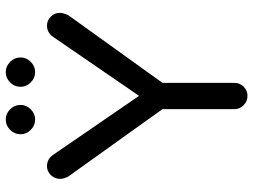

<svg xmlns="http://www.w3.org/2000/svg" viewBox="-126 -744 876 664"><g transform="rotate(-90 312.0 -412.0)"><path d="M179.7 -779.3Q179.7 -799.8 194.8 -814.9Q210 -830.1 230.5 -830.1Q251 -830.1 266.1 -814.9Q281.2 -799.8 281.2 -779.3Q281.2 -758.8 266.1 -743.7Q251 -728.5 230.5 -728.5Q210 -728.5 194.8 -743.7Q179.7 -758.8 179.7 -779.3ZM343.8 -779.3Q343.8 -799.8 358.9 -814.9Q374 -830.1 394.5 -830.1Q415 -830.1 430.2 -814.9Q445.3 -799.8 445.3 -779.3Q445.3 -758.8 430.2 -743.7Q415 -728.5 394.5 -728.5Q374 -728.5 358.9 -743.7Q343.8 -758.8 343.8 -779.3ZM266.6 -39.1V-288.1L33.2 -614.3Q25.4 -629.9 25.4 -641.6Q25.4 -660.2 38.1 -673.8Q50.8 -687.5 69.3 -687.5Q94.7 -687.5 109.4 -665L312.5 -369.1L515.6 -665Q530.3 -687.5 555.7 -687.5Q573.2 -687.5 586.4 -674.3Q599.6 -661.1 599.6 -643.6Q599.6 -631.8 591.8 -614.3L357.4 -288.1V-39.1Q357.4 -20.5 344.2 -7.3Q331.1 5.9 312.5 5.9Q293.9 5.9 280.3 -7.3Q266.6 -20.5 266.6 -39.1Z"/></g></svg>

Font: KTXP_ComRound
Style: Medium
Weight: 500
Version: Version 1.01;May 16, 2022;FontCreator 13.0.0.2683 64-bit